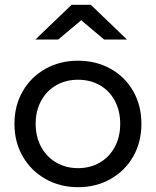

<svg xmlns="http://www.w3.org/2000/svg" viewBox="-20 -762 647 797"><path d="M40 -248Q40 -324 74.5 -383.5Q109 -443 169 -476.5Q229 -510 304 -510Q379 -510 439 -476.5Q499 -443 533 -383.5Q567 -324 567 -248Q567 -172 533 -112.5Q499 -53 439 -19Q379 15 304 15Q229 15 169 -19Q109 -53 74.5 -112.5Q40 -172 40 -248ZM479 -248Q479 -302 456.5 -344Q434 -386 394 -408.5Q354 -431 304 -431Q254 -431 214 -408.5Q174 -386 151 -344Q128 -302 128 -248Q128 -194 151 -152Q174 -110 214 -87Q254 -64 304 -64Q354 -64 394 -87Q434 -110 456.5 -152Q479 -194 479 -248ZM412 -598 317 -678 222 -598H127L277 -742H357L507 -598Z"/></svg>

Font: AtCorfu Sans
Style: AtCorfu Sans Regular
Weight: 400
Designer: Kostas Teopoulos
Foundry: Kostas Teopoulos
Version: Version 1.00 July 8, 2025, initial release